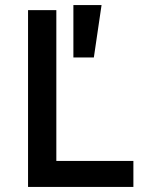

<svg xmlns="http://www.w3.org/2000/svg" viewBox="-20 -740 584 760"><path d="M91 0V-700H203V-103H508V0ZM270.5 -512.5V-720H382L351.5 -512.5Z"/></svg>

Font: Geologica EX
Style: Regular
Weight: 400
Designer: Sindre Bremnes, Frode Helland
Foundry: Monokrom Skriftforlag AS
Version: Version 1.010;gftools[0.9.28]